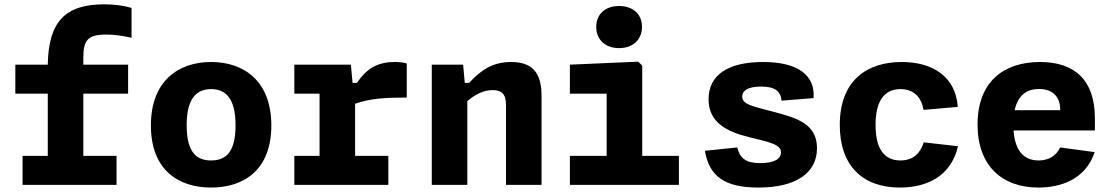

<svg xmlns="http://www.w3.org/2000/svg" viewBox="-20 -832 5000 864"><path d="M572 -662V-796.5C536.5 -806.5 497.5 -812.5 449 -812.5C272.5 -812.5 198 -733.5 195 -541H49V-410.5H195V-130.5H81.5V0H504.5V-130.5H355V-410.5H556.5V-541H355V-572C355 -649.5 373.5 -676.5 457.5 -676.5C495.5 -676.5 532 -671 572 -662Z M1201 -267.5C1201 -468 1077 -553 930 -553C783 -553 659 -468 659 -267.5C659 -67 783 12 930 12C1077 12 1201 -67 1201 -267.5ZM1040 -268C1040 -142.5 992.5 -110 930 -110C867.5 -110 820 -142.5 820 -268C820 -393.5 867.5 -431 930 -431C992.5 -431 1040 -393.5 1040 -268Z M1559 -541H1304.5V-410.5H1418V-130.5H1304.5V0H1727.5V-130.5H1578V-365C1644.5 -389 1713.5 -393 1810.5 -393V-546.5C1794 -551 1777.5 -553 1757 -553C1675 -553 1628.5 -521 1586 -459H1566.5Z M2417 0V-401C2417 -508.5 2372 -553 2280 -553C2200.5 -553 2147 -520 2091 -459H2071.5L2064 -541H1923V0H2083V-377C2117.5 -406.5 2155 -426.5 2197.5 -426.5C2234 -426.5 2257 -412 2257 -360V0Z M2544.5 0H3035V-130.5H2870V-537L2852 -554.5L2544.5 -541V-410.5H2710V-130.5H2544.5ZM2766 -615.5C2827.5 -615.5 2869 -653 2869 -711C2869 -769 2827.5 -805 2766 -805C2704.5 -805 2663 -769 2663 -711C2663 -653 2704.5 -615.5 2766 -615.5Z M3414.5 -553C3252 -553 3168.5 -492 3168.5 -385.5C3168.5 -282.5 3247.5 -240 3350.5 -215C3446.5 -191.5 3494.5 -181.5 3494.5 -146C3494.5 -120.5 3470 -98 3402 -98C3337 -98 3310.5 -118.5 3297.5 -168.5L3152 -153.5C3171.5 -37 3243.5 12 3392.5 12C3563.5 12 3656.5 -54.5 3656.5 -165C3656.5 -276 3563.5 -301.5 3462.5 -328.5C3366.5 -354 3320 -361.5 3320 -397.5C3320 -426 3349 -442.5 3405 -442.5C3467.5 -442.5 3493 -421.5 3497 -379L3641 -390.5C3649 -495.5 3567 -553 3414.5 -553Z M4291 -174 4137 -191.5C4122 -145.5 4092.5 -110 4032 -110C3959.5 -110 3920 -161.5 3920 -269.5C3920 -375 3957.5 -431 4032 -431C4093.5 -431 4126.5 -393 4136 -337.5L4290 -351C4280.5 -487.5 4177 -553 4037.5 -553C3883 -553 3759 -471.5 3759 -269.5C3759 -85.5 3862.5 12 4029.5 12C4143 12 4258.5 -33 4291 -174Z M4379 -272C4379 -82.5 4492.5 12 4653 12C4753 12 4865 -24.5 4906 -147.5L4750.5 -168.5C4731.5 -127.5 4695.5 -110 4653.5 -110C4584 -110 4547 -158 4541 -245H4907V-299.5C4907 -471 4817 -553 4660 -553C4496.5 -553 4379 -464 4379 -272ZM4546 -336C4561 -406.5 4603.5 -431.5 4655.5 -431.5C4714 -431.5 4751 -400 4751 -337.5V-336Z"/></svg>

Font: Monaspace Neon ExtraBold
Style: Regular
Weight: 800
Designer: Riley Cran & the Lettermatic Team
Foundry: Lettermatic
Version: Version 1.200 (Monaspace Neon)